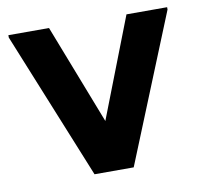

<svg xmlns="http://www.w3.org/2000/svg" viewBox="-63 -575 675 642"><g transform="rotate(-10 274.5 -254.0)"><path d="M208 0 224 -39 406 -508H544V-500L341 0ZM208 0 5 -500V-508H143L325 -39L341 0Z"/></g></svg>

Font: Fustat ExtraBold
Style: Regular
Weight: 800
Designer: Mohamed Gaber, Khaled Hosny, Laura Garcia Mut
Foundry: Kief Type Foundry, Alif Type Foundry, Hard Type Foundry
Version: Version 1.007